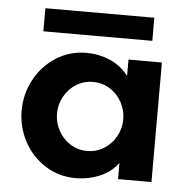

<svg xmlns="http://www.w3.org/2000/svg" viewBox="-47 -648 692 704"><g transform="rotate(5 299.0 -295.5)"><path d="M38 -220Q38 -281 66.5 -334Q95 -387 145 -419Q195 -451 256 -451Q303 -451 343.5 -433.5Q384 -416 412 -380V-440H535V0H412V-60Q388 -26 346 -8Q304 10 256 10Q195 10 145 -21.5Q95 -53 66.5 -106Q38 -159 38 -220ZM290 -93Q324 -93 352 -110.5Q380 -128 396 -157.5Q412 -187 412 -220Q412 -253 396 -282.5Q380 -312 352 -329.5Q324 -347 290 -347Q256 -347 228 -329.5Q200 -312 184 -282.5Q168 -253 168 -220Q168 -187 184 -157.5Q200 -128 228 -110.5Q256 -93 290 -93ZM92 -601H493V-516H92Z"/></g></svg>

Font: Teachers SemiBold
Style: Regular
Weight: 600
Designer: Alfredo Marco Pradil & Chank Diesel
Version: Version 0.009